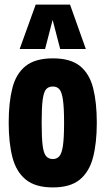

<svg xmlns="http://www.w3.org/2000/svg" viewBox="-20 -809 461 839"><path d="M18 -273Q18 -361 34 -424Q50 -487 92 -520.5Q134 -554 211 -554Q288 -554 329.5 -520.5Q371 -487 387 -424Q403 -361 403 -273Q403 -184 386.5 -121Q370 -58 328.5 -24Q287 10 211 10Q135 10 93 -24Q51 -58 34.5 -121Q18 -184 18 -273ZM162 -273Q162 -206 166.5 -172Q171 -138 182 -126Q193 -114 211 -114Q228 -114 239 -126Q250 -138 255 -172Q260 -206 260 -273Q260 -339 255 -373Q250 -407 239.5 -419Q229 -431 211 -431Q192 -431 181.5 -419Q171 -407 166.5 -373Q162 -339 162 -273ZM66 -595 136 -789H286L355 -595H243L210 -722L177 -595Z"/></svg>

Font: Georama Condensed
Style: Bold
Weight: 700
Width: 3
Designer: Jean-Baptiste Levee
Foundry: Production Type
Version: Version 1.000